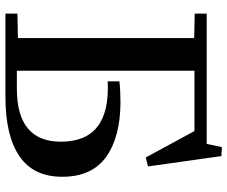

<svg xmlns="http://www.w3.org/2000/svg" viewBox="-85 -751 836 706"><g transform="rotate(90 333.0 -398.0)"><path d="M30 -44 120 -46V-694L30 -696V-740H509L521 -796L554 -794L592 -524L559 -516L462 -695H240V-42H306Q501 -42 501 -204Q501 -387 279 -376V-419Q314 -423 354 -423Q483 -423 556.5 -370.5Q630 -318 630 -209Q630 -103 554.5 -51.5Q479 0 337 0H30Z"/></g></svg>

Font: Minipax
Style: Bold
Weight: 500
Designer: Raphaël Ronot, Igor Stepanchenko (Cyrillic)
Foundry: steppetype
Version: Version 1.002